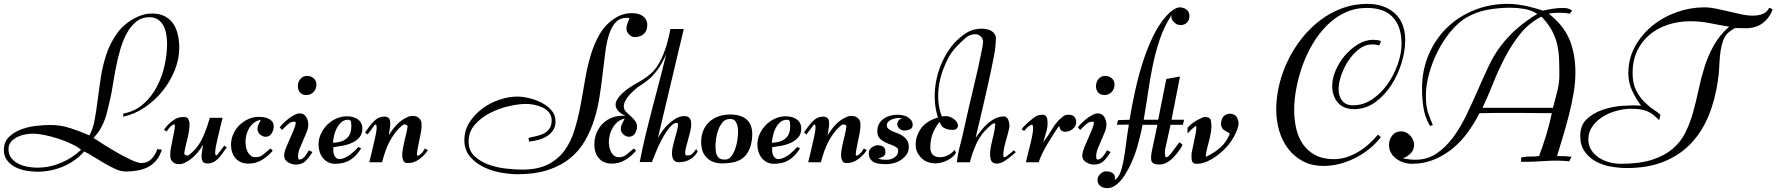

<svg xmlns="http://www.w3.org/2000/svg" viewBox="-24 -840 9197 994"><path d="M763 -770Q803 -770 830.5 -755Q858 -740 874 -715.5Q890 -691 897 -659Q904 -627 904 -593Q904 -533 880 -474.5Q856 -416 816 -367Q776 -318 723.5 -283Q671 -248 614 -236V-252Q674 -263 717 -300.5Q760 -338 787.5 -390Q815 -442 828 -501Q841 -560 841 -614Q841 -636 837 -660.5Q833 -685 823 -705Q813 -725 795 -738Q777 -751 750 -751Q710 -751 681 -727.5Q652 -704 632 -667Q612 -630 598.5 -583Q585 -536 576 -490Q567 -444 560.5 -402.5Q554 -361 548 -334Q541 -306 535 -278.5Q529 -251 520 -225Q511 -199 496.5 -174Q482 -149 460 -126Q478 -114 512 -92.5Q546 -71 583.5 -49.5Q621 -28 655.5 -12Q690 4 709 4Q740 4 761 -18Q782 -40 790 -68L814 -65Q803 -31 784.5 -9Q766 13 741 25.5Q716 38 686.5 43Q657 48 626 48Q603 48 575 35.5Q547 23 517.5 6Q488 -11 460.5 -28.5Q433 -46 412 -56Q367 -5 303 22Q239 49 170 49Q144 49 113.5 44Q83 39 57 26Q31 13 13.5 -9Q-4 -31 -4 -64Q-4 -105 22 -130.5Q48 -156 85.5 -170Q123 -184 164 -188.5Q205 -193 236 -193Q290 -193 340.5 -176.5Q391 -160 439 -139Q457 -171 466 -219.5Q475 -268 482 -324.5Q489 -381 498.5 -442Q508 -503 527 -559.5Q546 -616 579.5 -664Q613 -712 668 -743Q691 -756 714.5 -763Q738 -770 763 -770ZM20 -68Q20 -40 35 -21.5Q50 -3 72 8Q94 19 120 23.5Q146 28 168 28Q231 28 290.5 3.5Q350 -21 396 -65Q376 -81 344 -96Q312 -111 276.5 -122.5Q241 -134 206 -141Q171 -148 145 -148Q127 -148 105.5 -144Q84 -140 65 -130.5Q46 -121 33 -105.5Q20 -90 20 -68Z M930 4Q912 13 890 8.5Q868 4 859 -19Q855 -45 861.5 -78.5Q868 -112 874 -140.5Q880 -169 881.5 -185.5Q883 -202 869 -193Q857 -184 851 -176.5Q845 -169 840 -160Q838 -160 834 -162.5Q830 -165 825 -168Q842 -194 870.5 -215.5Q899 -237 934 -234Q947 -232 951 -223Q955 -214 957 -206Q958 -186 955 -166Q952 -146 947.5 -126.5Q943 -107 938 -87.5Q933 -68 930 -47Q930 -38 940.5 -35.5Q951 -33 957 -40Q1001 -75 1024.5 -126Q1048 -177 1062 -230H1128Q1124 -213 1118.5 -190.5Q1113 -168 1107.5 -144Q1102 -120 1097 -98Q1092 -76 1090.5 -60.5Q1089 -45 1091.5 -38.5Q1094 -32 1102 -40L1137 -86L1150 -77Q1136 -58 1128 -46.5Q1120 -35 1114 -28.5Q1108 -22 1103.5 -17.5Q1099 -13 1093 -8Q1086 -2 1075 2Q1064 6 1053 6.5Q1042 7 1033 2.5Q1024 -2 1021 -14Q1018 -32 1021.5 -52Q1025 -72 1027 -90Q1009 -60 985.5 -35.5Q962 -11 930 4Z M1172 -91Q1172 -119 1183.5 -145.5Q1195 -172 1215 -191.5Q1235 -211 1260.5 -223Q1286 -235 1315 -235Q1328 -235 1341.5 -233Q1355 -231 1366.5 -225.5Q1378 -220 1385.5 -210.5Q1393 -201 1393 -185Q1393 -167 1382.5 -149.5Q1372 -132 1351 -132Q1336 -132 1322.5 -144Q1309 -156 1309 -172Q1309 -186 1315 -197Q1321 -208 1326 -220Q1306 -216 1291 -204.5Q1276 -193 1266.5 -177.5Q1257 -162 1252 -143Q1247 -124 1247 -106Q1247 -94 1249.5 -80Q1252 -66 1258 -54Q1264 -42 1274 -34Q1284 -26 1299 -26Q1323 -26 1340.5 -41.5Q1358 -57 1376 -71Q1377 -72 1381.5 -66.5Q1386 -61 1388 -60Q1365 -32 1333 -12.5Q1301 7 1263 7Q1219 7 1195.5 -20.5Q1172 -48 1172 -91Z M1562 -348Q1541 -348 1529.5 -361Q1518 -374 1518 -394Q1518 -415 1531 -431Q1544 -447 1566 -447Q1586 -447 1600 -434.5Q1614 -422 1614 -402Q1614 -380 1599.5 -364Q1585 -348 1562 -348ZM1527 -253Q1550 -253 1561 -234.5Q1572 -216 1572 -197Q1572 -177 1563.5 -156Q1555 -135 1545.5 -113.5Q1536 -92 1527.5 -71Q1519 -50 1519 -31Q1519 -27 1520 -20.5Q1521 -14 1527 -14Q1535 -14 1542.5 -19.5Q1550 -25 1556 -32.5Q1562 -40 1567 -48.5Q1572 -57 1575 -62L1594 -53Q1578 -27 1559 -7.5Q1540 12 1508 12Q1487 12 1467 0Q1447 -12 1447 -34Q1447 -51 1459 -80.5Q1471 -110 1484 -138.5Q1497 -167 1504 -188.5Q1511 -210 1502 -210Q1493 -210 1487 -208.5Q1481 -207 1474.5 -202.5Q1468 -198 1459 -189.5Q1450 -181 1436 -167L1424 -181Q1431 -190 1443.5 -202.5Q1456 -215 1471 -226.5Q1486 -238 1500.5 -245.5Q1515 -253 1527 -253Z M1852 -175Q1852 -146 1836.5 -128.5Q1821 -111 1798 -100.5Q1775 -90 1749 -85.5Q1723 -81 1702 -78Q1701 -69 1701.5 -57.5Q1702 -46 1706.5 -36Q1711 -26 1719 -20.5Q1727 -15 1741 -17Q1767 -22 1791 -41Q1815 -60 1831 -79L1846 -72Q1820 -31 1788.5 -11.5Q1757 8 1711 8Q1690 8 1674 -0.5Q1658 -9 1647 -23Q1636 -37 1630.5 -55Q1625 -73 1625 -92Q1625 -121 1637.5 -147.5Q1650 -174 1670 -194Q1690 -214 1716.5 -226Q1743 -238 1772 -238Q1787 -238 1801 -234.5Q1815 -231 1826.5 -223.5Q1838 -216 1845 -204Q1852 -192 1852 -175ZM1722 -103Q1757 -108 1776 -128.5Q1795 -149 1795 -186Q1795 -197 1793.5 -208.5Q1792 -220 1778 -220Q1758 -220 1743.5 -207.5Q1729 -195 1719.5 -176.5Q1710 -158 1705.5 -137.5Q1701 -117 1700 -101Z M2086 -234Q2104 -243 2126 -238.5Q2148 -234 2157 -211Q2161 -185 2154.5 -151.5Q2148 -118 2142 -89.5Q2136 -61 2134.5 -44.5Q2133 -28 2147 -37Q2159 -46 2165 -54Q2171 -62 2176 -71Q2178 -71 2182 -68Q2186 -65 2191 -62Q2174 -36 2145.5 -15Q2117 6 2082 4Q2069 2 2065 -7Q2061 -16 2059 -24Q2057 -44 2060.5 -64Q2064 -84 2068.5 -103.5Q2073 -123 2078 -143Q2083 -163 2086 -184Q2086 -193 2075.5 -195Q2065 -197 2059 -191Q2037 -173 2020.5 -151Q2004 -129 1991.5 -104.5Q1979 -80 1970 -53.5Q1961 -27 1954 0H1888Q1892 -17 1897.5 -39.5Q1903 -62 1908.5 -86Q1914 -110 1919 -132.5Q1924 -155 1925.5 -170.5Q1927 -186 1924.5 -192.5Q1922 -199 1914 -191Q1906 -179 1897 -167.5Q1888 -156 1879 -144L1866 -154Q1879 -173 1887.5 -184Q1896 -195 1902 -202Q1908 -209 1912.5 -213Q1917 -217 1923 -222Q1930 -228 1941 -232Q1952 -236 1963 -236.5Q1974 -237 1983 -232.5Q1992 -228 1995 -216Q1998 -198 1994.5 -178Q1991 -158 1989 -140Q2007 -170 2030.5 -195Q2054 -220 2086 -234Z M3053 -91Q3053 -126 3065.5 -154.5Q3078 -183 3099.5 -203Q3121 -223 3150.5 -233Q3180 -243 3214 -240Q3164 -264 3163 -297Q3162 -330 3219 -375Q3241 -392 3263 -404Q3285 -416 3305.5 -429Q3326 -442 3346 -459.5Q3366 -477 3384 -506Q3402 -535 3418 -579.5Q3434 -624 3447 -690H3516L3382 -126Q3391 -142 3405 -161.5Q3419 -181 3437 -198Q3455 -215 3476 -227Q3497 -239 3519 -239Q3538 -239 3546 -228.5Q3554 -218 3554.5 -200.5Q3555 -183 3550 -162Q3545 -141 3539 -119.5Q3533 -98 3528 -79Q3523 -60 3523 -48Q3523 -47 3524 -41Q3525 -35 3534 -35Q3553 -35 3562.5 -46Q3572 -57 3580 -68L3588 -56Q3575 -31 3549.5 -15.5Q3524 0 3492 0Q3472 0 3464 -11.5Q3456 -23 3455 -41Q3454 -59 3459 -81Q3464 -103 3470 -124Q3476 -145 3481 -163.5Q3486 -182 3486 -192Q3486 -194 3485.5 -199Q3485 -204 3480 -204Q3467 -204 3454 -192Q3441 -180 3428 -161Q3415 -142 3402.5 -118.5Q3390 -95 3380 -72.5Q3370 -50 3362.5 -30.5Q3355 -11 3351 -1H3288Q3301 -70 3318 -140.5Q3335 -211 3353.5 -281.5Q3372 -352 3390.5 -422Q3409 -492 3425 -560Q3402 -508 3379.5 -478Q3357 -448 3335 -429.5Q3313 -411 3293.5 -399Q3274 -387 3258 -372Q3226 -342 3215 -321.5Q3204 -301 3205.5 -286Q3207 -271 3218 -260Q3229 -249 3241.5 -238Q3254 -227 3264 -214.5Q3274 -202 3274 -185Q3274 -167 3263.5 -149.5Q3253 -132 3232 -132Q3217 -132 3203.5 -144Q3190 -156 3190 -172Q3190 -186 3197.5 -200Q3205 -214 3210 -226Q3190 -222 3175 -210Q3160 -198 3149.5 -181Q3139 -164 3133.5 -144Q3128 -124 3128 -106Q3128 -94 3130.5 -80Q3133 -66 3139 -54Q3145 -42 3155 -34Q3165 -26 3180 -26Q3204 -26 3221.5 -41.5Q3239 -57 3257 -71Q3258 -72 3262.5 -66.5Q3267 -61 3269 -60Q3246 -32 3214 -12.5Q3182 7 3144 7Q3100 7 3076.5 -20.5Q3053 -48 3053 -91ZM3247 -772Q3261 -772 3275.5 -769Q3290 -766 3301.5 -758.5Q3313 -751 3320 -739Q3327 -727 3327 -710Q3327 -680 3309 -664Q3291 -648 3261 -648Q3246 -648 3232.5 -662Q3219 -676 3219 -691Q3219 -705 3224.5 -718.5Q3230 -732 3235 -746L3223 -748Q3186 -748 3164.5 -725.5Q3143 -703 3130 -664Q3117 -625 3110 -573Q3103 -521 3096.5 -463Q3090 -405 3080.5 -343Q3071 -281 3053 -223Q3035 -165 3005.5 -113Q2976 -61 2929 -22Q2882 17 2814.5 39.5Q2747 62 2654 62Q2614 62 2566 53Q2518 44 2477 23.5Q2436 3 2408 -31Q2380 -65 2380 -115Q2380 -164 2406 -205.5Q2432 -247 2472 -277Q2512 -307 2560.5 -323.5Q2609 -340 2654 -340Q2681 -340 2715 -332Q2749 -324 2779.5 -308.5Q2810 -293 2831 -269Q2852 -245 2852 -212Q2852 -184 2839 -165Q2826 -146 2806 -134Q2786 -122 2762 -115.5Q2738 -109 2715 -107L2712 -126Q2731 -131 2752.5 -135.5Q2774 -140 2791.5 -149Q2809 -158 2820.5 -174Q2832 -190 2832 -217Q2832 -241 2818.5 -257.5Q2805 -274 2785 -283.5Q2765 -293 2742 -297.5Q2719 -302 2700 -302Q2660 -302 2608.5 -290Q2557 -278 2511 -254Q2465 -230 2433.5 -193.5Q2402 -157 2402 -108Q2402 -60 2432.5 -31.5Q2463 -3 2506.5 12.5Q2550 28 2597.5 33Q2645 38 2680 38Q2760 38 2812.5 11.5Q2865 -15 2898 -60Q2931 -105 2949.5 -164.5Q2968 -224 2980.5 -289.5Q2993 -355 3004 -422Q3015 -489 3033 -550.5Q3051 -612 3080.5 -663Q3110 -714 3160 -746Q3200 -772 3247 -772Z M3749 -247Q3779 -248 3803 -241.5Q3827 -235 3843 -220Q3859 -205 3866 -180.5Q3873 -156 3869 -120Q3864 -82 3851 -57.5Q3838 -33 3818 -19Q3798 -5 3771.5 0.5Q3745 6 3715 6Q3665 6 3635.5 -23Q3606 -52 3606 -103Q3606 -139 3617.5 -165.5Q3629 -192 3649 -210Q3669 -228 3694.5 -237Q3720 -246 3749 -247ZM3680 -84Q3680 -71 3681.5 -58.5Q3683 -46 3687.5 -36Q3692 -26 3701 -20Q3710 -14 3726 -14Q3746 -12 3759.5 -28Q3773 -44 3781.5 -67Q3790 -90 3793.5 -115Q3797 -140 3797 -157Q3797 -188 3787 -207Q3777 -226 3752 -224Q3731 -223 3717.5 -207.5Q3704 -192 3695.5 -170Q3687 -148 3683.5 -124Q3680 -100 3680 -84Z M4124 -175Q4124 -146 4108.5 -128.5Q4093 -111 4070 -100.5Q4047 -90 4021 -85.5Q3995 -81 3974 -78Q3973 -69 3973.5 -57.5Q3974 -46 3978.5 -36Q3983 -26 3991 -20.5Q3999 -15 4013 -17Q4039 -22 4063 -41Q4087 -60 4103 -79L4118 -72Q4092 -31 4060.5 -11.5Q4029 8 3983 8Q3962 8 3946 -0.5Q3930 -9 3919 -23Q3908 -37 3902.5 -55Q3897 -73 3897 -92Q3897 -121 3909.5 -147.5Q3922 -174 3942 -194Q3962 -214 3988.5 -226Q4015 -238 4044 -238Q4059 -238 4073 -234.5Q4087 -231 4098.5 -223.5Q4110 -216 4117 -204Q4124 -192 4124 -175ZM3994 -103Q4029 -108 4048 -128.5Q4067 -149 4067 -186Q4067 -197 4065.5 -208.5Q4064 -220 4050 -220Q4030 -220 4015.5 -207.5Q4001 -195 3991.5 -176.5Q3982 -158 3977.5 -137.5Q3973 -117 3972 -101Z M4358 -234Q4376 -243 4398 -238.5Q4420 -234 4429 -211Q4433 -185 4426.5 -151.5Q4420 -118 4414 -89.5Q4408 -61 4406.5 -44.5Q4405 -28 4419 -37Q4431 -46 4437 -54Q4443 -62 4448 -71Q4450 -71 4454 -68Q4458 -65 4463 -62Q4446 -36 4417.5 -15Q4389 6 4354 4Q4341 2 4337 -7Q4333 -16 4331 -24Q4329 -44 4332.5 -64Q4336 -84 4340.5 -103.5Q4345 -123 4350 -143Q4355 -163 4358 -184Q4358 -193 4347.5 -195Q4337 -197 4331 -191Q4309 -173 4292.5 -151Q4276 -129 4263.5 -104.5Q4251 -80 4242 -53.5Q4233 -27 4226 0H4160Q4164 -17 4169.5 -39.5Q4175 -62 4180.5 -86Q4186 -110 4191 -132.5Q4196 -155 4197.5 -170.5Q4199 -186 4196.5 -192.5Q4194 -199 4186 -191Q4178 -179 4169 -167.5Q4160 -156 4151 -144L4138 -154Q4151 -173 4159.5 -184Q4168 -195 4174 -202Q4180 -209 4184.5 -213Q4189 -217 4195 -222Q4202 -228 4213 -232Q4224 -236 4235 -236.5Q4246 -237 4255 -232.5Q4264 -228 4267 -216Q4270 -198 4266.5 -178Q4263 -158 4261 -140Q4279 -170 4302.5 -195Q4326 -220 4358 -234Z M4623 -246Q4635 -246 4648.5 -243.5Q4662 -241 4673.5 -234.5Q4685 -228 4693 -218Q4701 -208 4701 -193Q4701 -179 4690 -172.5Q4679 -166 4662 -164Q4643 -163 4631 -175.5Q4619 -188 4621 -200Q4624 -211 4628.5 -217Q4633 -223 4647 -228L4625 -229Q4617 -229 4607 -226.5Q4597 -224 4588 -219.5Q4579 -215 4573 -208Q4567 -201 4567 -191Q4567 -180 4575.5 -173Q4584 -166 4596.5 -160.5Q4609 -155 4624 -149.5Q4639 -144 4651.5 -135Q4664 -126 4672.5 -113Q4681 -100 4681 -79Q4681 -57 4669.5 -40.5Q4658 -24 4641 -12.5Q4624 -1 4603.5 4.5Q4583 10 4564 10Q4548 10 4532 8.5Q4516 7 4503 1Q4490 -5 4482 -16.5Q4474 -28 4474 -47Q4474 -65 4489 -76.5Q4504 -88 4521 -88Q4538 -88 4549 -80Q4560 -72 4560 -53Q4560 -36 4548 -29.5Q4536 -23 4525 -20Q4526 -18 4530.5 -16.5Q4535 -15 4542 -14Q4549 -13 4556 -13Q4563 -13 4569 -13Q4589 -13 4607.5 -25.5Q4626 -38 4626 -61Q4626 -64 4625 -67Q4624 -70 4623 -72Q4609 -84 4591 -90Q4573 -96 4557 -104Q4541 -112 4529.5 -124.5Q4518 -137 4518 -161Q4518 -183 4527 -199Q4536 -215 4551 -225.5Q4566 -236 4585 -241Q4604 -246 4623 -246Z M5030 -689Q5045 -692 5061.5 -691.5Q5078 -691 5093 -686.5Q5108 -682 5118.5 -672Q5129 -662 5132 -646Q5131 -596 5122.5 -553Q5114 -510 5105 -467Q5087 -382 5067 -297Q5047 -212 5027 -127Q5040 -145 5055.5 -164.5Q5071 -184 5089.5 -200.5Q5108 -217 5130 -227.5Q5152 -238 5179 -237Q5193 -231 5197.5 -215.5Q5202 -200 5202 -186Q5199 -167 5194 -148.5Q5189 -130 5183.5 -111Q5178 -92 5174 -72.5Q5170 -53 5170 -33Q5171 -25 5176 -26Q5181 -27 5189 -32.5Q5197 -38 5206.5 -46.5Q5216 -55 5225 -62L5235 -52Q5216 -35 5199 -22Q5182 -9 5164 1Q5156 4 5147 6Q5138 8 5129.5 6.5Q5121 5 5114.5 0.5Q5108 -4 5105 -15Q5100 -37 5102.5 -58.5Q5105 -80 5110.5 -102.5Q5116 -125 5121 -147.5Q5126 -170 5128 -193Q5131 -204 5120.5 -201Q5110 -198 5096 -183Q5055 -148 5032.5 -99.5Q5010 -51 4997 0H4930Q4935 -46 4947 -90Q4959 -134 4968 -178Q4991 -284 5016 -386.5Q5041 -489 5062 -595Q5064 -607 5065.5 -620.5Q5067 -634 5058 -646Q5044 -664 5023 -663Q5002 -662 4984 -651Q4958 -630 4933 -604Q4908 -578 4890 -549Q4871 -514 4857 -475.5Q4843 -437 4837 -397Q4831 -357 4834 -316.5Q4837 -276 4852 -237Q4882 -243 4904.5 -230Q4927 -217 4933.5 -200.5Q4940 -184 4927.5 -173Q4915 -162 4876 -172Q4856 -180 4851.5 -187Q4847 -194 4840 -209Q4816 -180 4803 -143.5Q4790 -107 4793 -65Q4797 -41 4814 -32.5Q4831 -24 4851.5 -26.5Q4872 -29 4890.5 -40Q4909 -51 4918 -65Q4918 -63 4921.5 -57.5Q4925 -52 4925 -49Q4915 -31 4891 -16Q4867 -1 4838.5 4Q4810 9 4780.5 -0.5Q4751 -10 4730 -42Q4720 -58 4717.5 -76Q4715 -94 4718 -113Q4721 -132 4729.5 -150Q4738 -168 4750 -183Q4768 -203 4788.5 -214Q4809 -225 4832 -232Q4816 -280 4815 -332Q4814 -384 4825.5 -435Q4837 -486 4860.5 -533.5Q4884 -581 4918 -619Q4941 -643 4969.5 -663.5Q4998 -684 5030 -689Z M5265 -171Q5269 -178 5278.5 -187.5Q5288 -197 5299 -207Q5310 -217 5321.5 -225.5Q5333 -234 5343 -240Q5357 -246 5374 -246Q5391 -246 5397 -228Q5403 -196 5394.5 -164Q5386 -132 5377 -103Q5403 -138 5425.5 -176Q5448 -214 5483 -240Q5490 -244 5499.5 -245.5Q5509 -247 5518 -245.5Q5527 -244 5534.5 -238.5Q5542 -233 5545 -224Q5549 -212 5547 -200.5Q5545 -189 5537 -179.5Q5529 -170 5517 -164Q5505 -158 5490 -158Q5465 -158 5459 -189Q5430 -147 5400 -97Q5370 -47 5353 0H5287Q5293 -27 5302.5 -63Q5312 -99 5318.5 -130Q5325 -161 5324.5 -180Q5324 -199 5311 -192Q5297 -184 5291.5 -177Q5286 -170 5278 -162Z M5694 -348Q5673 -348 5661.5 -361Q5650 -374 5650 -394Q5650 -415 5663 -431Q5676 -447 5698 -447Q5718 -447 5732 -434.5Q5746 -422 5746 -402Q5746 -380 5731.5 -364Q5717 -348 5694 -348ZM5659 -253Q5682 -253 5693 -234.5Q5704 -216 5704 -197Q5704 -177 5695.5 -156Q5687 -135 5677.5 -113.5Q5668 -92 5659.5 -71Q5651 -50 5651 -31Q5651 -27 5652 -20.5Q5653 -14 5659 -14Q5667 -14 5674.5 -19.5Q5682 -25 5688 -32.5Q5694 -40 5699 -48.5Q5704 -57 5707 -62L5726 -53Q5710 -27 5691 -7.5Q5672 12 5640 12Q5619 12 5599 0Q5579 -12 5579 -34Q5579 -51 5591 -80.5Q5603 -110 5616 -138.5Q5629 -167 5636 -188.5Q5643 -210 5634 -210Q5625 -210 5619 -208.5Q5613 -207 5606.5 -202.5Q5600 -198 5591 -189.5Q5582 -181 5568 -167L5556 -181Q5563 -190 5575.5 -202.5Q5588 -215 5603 -226.5Q5618 -238 5632.5 -245.5Q5647 -253 5659 -253Z M5897 -220H5972L6014 -431L6085 -444L6041 -220H6106L6100 -194H6036L6008 -67Q6005 -35 6010 -28.5Q6015 -22 6025.5 -31.5Q6036 -41 6050.5 -61.5Q6065 -82 6082 -104L6098 -91Q6095 -82 6084.5 -66.5Q6074 -51 6060 -35Q6043 -14 6019 0.5Q5995 15 5965 11Q5939 8 5936 -11.5Q5933 -31 5941 -66L5968 -194H5891Q5885 -162 5878 -133Q5871 -104 5863 -77Q5855 -50 5844 -22.5Q5833 5 5818 34Q5810 49 5799 66.5Q5788 84 5774.5 99Q5761 114 5744 124Q5727 134 5708 134Q5688 134 5673 123.5Q5658 113 5658 91Q5658 75 5672 61Q5686 47 5703 47Q5725 47 5738.5 58Q5752 69 5747 92Q5765 81 5775 56Q5785 31 5792 -5.5Q5799 -42 5805 -90Q5811 -138 5820 -195L5758 -194L5764 -218L5824 -220Q5835 -289 5851.5 -364.5Q5868 -440 5890.5 -512Q5913 -584 5943 -647Q5973 -710 6012 -755Q6018 -761 6026 -769.5Q6034 -778 6044 -785Q6054 -792 6064 -797Q6074 -802 6083 -802Q6104 -802 6119 -790Q6134 -778 6134 -756Q6134 -737 6121 -723.5Q6108 -710 6088 -710Q6069 -710 6053 -726Q6037 -742 6041 -762Q6004 -705 5981.5 -639.5Q5959 -574 5944.5 -504Q5930 -434 5919.5 -361.5Q5909 -289 5897 -220Z M6323 -246Q6338 -255 6357 -249.5Q6376 -244 6382 -227Q6391 -209 6387 -189.5Q6383 -170 6374 -152Q6354 -108 6321 -73.5Q6288 -39 6249 -16Q6229 -4 6206 3Q6183 10 6160 7Q6152 4 6149 -2Q6146 -8 6145 -15.5Q6144 -23 6144.5 -31.5Q6145 -40 6145 -47Q6149 -69 6155.5 -97.5Q6162 -126 6166 -148.5Q6170 -171 6169.5 -182Q6169 -193 6159 -182Q6145 -171 6139 -164.5Q6133 -158 6124 -149V-179Q6153 -211 6199 -230Q6210 -237 6226.5 -233Q6243 -229 6245 -215Q6249 -191 6246.5 -167.5Q6244 -144 6238 -121Q6232 -98 6226 -74.5Q6220 -51 6218 -28Q6260 -46 6294 -76.5Q6328 -107 6343 -149Q6337 -153 6330.5 -156.5Q6324 -160 6317.5 -163.5Q6311 -167 6306 -173Q6301 -179 6298 -190Q6296 -207 6302 -223.5Q6308 -240 6323 -246Z M7125 -130Q7099 -97 7065.5 -69.5Q7032 -42 6993 -22.5Q6954 -3 6912.5 8Q6871 19 6829 19Q6767 19 6721 -5.5Q6675 -30 6644 -71Q6613 -112 6598 -165Q6583 -218 6583 -274Q6583 -337 6599 -402.5Q6615 -468 6644.5 -528.5Q6674 -589 6716 -642Q6758 -695 6810 -734.5Q6862 -774 6923.5 -797Q6985 -820 7054 -820Q7143 -820 7197 -771Q7251 -722 7251 -631Q7251 -578 7232.5 -516Q7214 -454 7179.5 -400.5Q7145 -347 7096 -311Q7047 -275 6986 -275Q6931 -275 6902 -309Q6873 -343 6873 -396Q6873 -434 6891 -476Q6909 -518 6939 -553Q6969 -588 7007 -611Q7045 -634 7084 -634Q7091 -634 7106 -632.5Q7121 -631 7125 -626L7117 -605Q7108 -607 7099 -608.5Q7090 -610 7080 -610Q7043 -610 7011.5 -585.5Q6980 -561 6956.5 -525.5Q6933 -490 6919.5 -450Q6906 -410 6906 -378Q6906 -342 6924.5 -318.5Q6943 -295 6981 -295Q7035 -295 7081 -326.5Q7127 -358 7160.5 -406Q7194 -454 7213 -509.5Q7232 -565 7232 -613Q7232 -701 7187.5 -750Q7143 -799 7052 -799Q6991 -799 6939 -774.5Q6887 -750 6845.5 -708.5Q6804 -667 6772 -613Q6740 -559 6719 -500Q6698 -441 6687 -382Q6676 -323 6676 -271Q6676 -221 6686.5 -175Q6697 -129 6721.5 -93.5Q6746 -58 6785.5 -37Q6825 -16 6882 -16Q6916 -16 6948 -26.5Q6980 -37 7009 -54.5Q7038 -72 7063.5 -95Q7089 -118 7110 -143Z M7964 -785Q7984 -790 8013.5 -794.5Q8043 -799 8069 -799Q8081 -799 8093 -796Q8105 -793 8115 -785L8103 -769Q8089 -772 8075.5 -773Q8062 -774 8048 -774Q8034 -774 8021 -773Q8008 -772 7994 -769Q8071 -709 8101.5 -635Q8132 -561 8132 -464Q8132 -412 8122.5 -357Q8113 -302 8099 -246.5Q8085 -191 8068.5 -136.5Q8052 -82 8037 -32Q8057 -32 8075 -31.5Q8093 -31 8112 -28L8100 -5Q8041 -11 7977.5 -6.5Q7914 -2 7856 -2Q7852 -2 7851 -4.5Q7850 -7 7850.5 -10.5Q7851 -14 7851.5 -17.5Q7852 -21 7850 -24Q7873 -30 7897 -29.5Q7921 -29 7944 -32Q7964 -86 7981 -141.5Q7998 -197 8010 -254Q7903 -255 7837 -255.5Q7771 -256 7731 -255.5Q7691 -255 7671 -254.5Q7651 -254 7635 -254Q7609 -202 7574.5 -154.5Q7540 -107 7496 -71Q7452 -35 7399.5 -13.5Q7347 8 7286 8Q7265 8 7244 1.5Q7223 -5 7205.5 -17.5Q7188 -30 7177.5 -48.5Q7167 -67 7167 -90Q7167 -118 7184 -139Q7201 -160 7231 -160Q7244 -160 7256 -154Q7268 -148 7277 -138Q7286 -128 7291.5 -115.5Q7297 -103 7297 -90Q7297 -64 7279 -46Q7261 -28 7238 -20Q7255 -17 7271.5 -15Q7288 -13 7304 -13Q7365 -13 7412 -44.5Q7459 -76 7497 -126.5Q7535 -177 7566 -241Q7597 -305 7625.5 -370.5Q7654 -436 7682.5 -496.5Q7711 -557 7745 -601Q7783 -652 7832 -694Q7881 -736 7935 -768Q7903 -788 7867 -794Q7831 -800 7794 -800Q7736 -800 7678 -789.5Q7620 -779 7569 -750Q7524 -723 7485 -675.5Q7446 -628 7418 -572Q7390 -516 7374 -456.5Q7358 -397 7358 -346Q7358 -317 7360.5 -297Q7363 -277 7368 -260.5Q7373 -244 7379.5 -228Q7386 -212 7394 -192L7379 -188Q7353 -233 7345.5 -281.5Q7338 -330 7338 -380Q7338 -477 7372.5 -557.5Q7407 -638 7467 -696.5Q7527 -755 7608 -787.5Q7689 -820 7782 -820Q7807 -820 7833 -816.5Q7859 -813 7883.5 -807.5Q7908 -802 7928.5 -796Q7949 -790 7964 -785ZM7956 -754Q7893 -722 7848 -666.5Q7803 -611 7768.5 -545Q7734 -479 7706.5 -410Q7679 -341 7651 -282H8016Q8026 -321 8037.5 -364.5Q8049 -408 8049 -449Q8049 -494 8047.5 -534.5Q8046 -575 8037 -612.5Q8028 -650 8009 -684.5Q7990 -719 7956 -754Z M9153 -792Q9151 -786 9145.5 -773.5Q9140 -761 9129 -747Q9118 -733 9102 -720.5Q9086 -708 9063 -701Q9039 -693 9013 -694Q8987 -695 8959 -695Q8940 -685 8923.5 -671Q8907 -657 8896 -628Q8888 -604 8884 -578.5Q8880 -553 8878.5 -527Q8877 -501 8875.5 -475.5Q8874 -450 8870 -425Q8856 -324 8821.5 -240.5Q8787 -157 8730 -97Q8673 -37 8590.5 -3.5Q8508 30 8398 30Q8359 30 8316 22.5Q8273 15 8238 -4Q8203 -23 8180 -55.5Q8157 -88 8157 -137Q8157 -192 8191.5 -224Q8226 -256 8275.5 -272.5Q8325 -289 8379 -292.5Q8433 -296 8472 -293Q8445 -329 8425.5 -371Q8406 -413 8406 -460Q8406 -537 8441 -600Q8476 -663 8532 -708Q8588 -753 8658 -777.5Q8728 -802 8799 -802Q8827 -802 8859 -795.5Q8891 -789 8924.5 -781Q8958 -773 8990 -766Q9022 -759 9050.5 -759Q9079 -759 9101 -767.5Q9123 -776 9136 -800ZM8566 -218Q8552 -231 8539.5 -242Q8527 -253 8510.5 -261Q8494 -269 8472.5 -273Q8451 -277 8420 -277Q8386 -277 8347.5 -267Q8309 -257 8276 -237Q8243 -217 8221 -187Q8199 -157 8199 -118Q8199 -86 8215 -62Q8231 -38 8255.5 -22.5Q8280 -7 8309.5 0.5Q8339 8 8366 8Q8464 8 8529 -13Q8594 -34 8636 -70Q8678 -106 8702 -155Q8726 -204 8741.5 -259.5Q8757 -315 8769.5 -374.5Q8782 -434 8800 -492Q8818 -550 8848 -604Q8878 -658 8928 -702Q8878 -710 8828.5 -720Q8779 -730 8727 -730Q8667 -730 8612.5 -712.5Q8558 -695 8517 -661Q8476 -627 8452 -577Q8428 -527 8428 -462Q8428 -409 8445.5 -374Q8463 -339 8486.5 -315Q8510 -291 8534 -275Q8558 -259 8572 -246Z"/></svg>

Font: Lucien Schoenschriftv CAT
Style: Regular
Weight: 400
Designer: Lucian Bernhard 1928
Foundry: CAT-Fonts Peter Wiegel
Version: Version 1.000